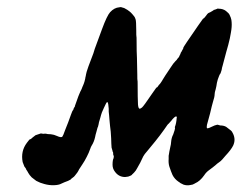

<svg xmlns="http://www.w3.org/2000/svg" viewBox="-20 -497 693 551"><path d="M322 -476Q327 -477 327.5 -476.5Q328 -476 332.5 -475Q337 -474 338 -473Q346 -469 352 -464Q355 -461 356 -460.5Q357 -460 361 -455Q365 -450 365 -450Q366 -450 369 -442Q371 -436 371 -410Q371 -393 371.5 -392.5Q372 -392 372 -379Q372 -347 373 -331Q373 -322 374 -283Q374 -267 374.5 -266.5Q375 -266 375 -255Q375 -215 376 -197Q377 -185 381 -185Q383 -185 387.5 -188.5Q392 -192 417 -229L429 -246Q430 -245 432 -247.5Q434 -250 435.5 -252.5Q437 -255 438 -255Q439 -256 441 -259Q443 -262 445 -265Q447 -268 447 -268.5Q447 -269 454.5 -280.5Q462 -292 469.5 -303Q477 -314 477 -314L483 -321L487 -325L489 -328Q492 -332 492 -331.5Q492 -331 493.5 -333.5Q495 -336 495 -336.5Q495 -337 496 -339Q497 -340 498 -343Q499 -345 499 -346Q502 -350 502 -351Q507 -359 506 -360Q506 -361 516 -376Q559 -439 561 -441Q562 -443 564 -444Q566 -445 569 -449Q576 -459 579 -460Q582 -461 583.5 -462Q585 -463 589.5 -465.5Q594 -468 593.5 -468.5Q593 -469 596 -469L604 -472Q604 -473 608 -472Q620 -472 628.5 -465.5Q637 -459 639 -454Q643 -446 644 -440Q646 -427 644 -412Q643 -407 642.5 -402.5Q642 -398 639.5 -386.5Q637 -375 635 -368Q633 -361 629.5 -348.5Q626 -336 623.5 -326Q621 -316 619 -309Q617 -303 616 -296Q613 -285 611 -284Q610 -283 605 -269Q602 -259 601 -250Q600 -246 599 -241Q596 -232 596 -227Q596 -219 591 -204Q589 -198 587.5 -191Q586 -184 583 -172Q575 -144 574 -139Q573 -133 573.5 -130.5Q574 -128 577 -129Q579 -129 587 -133Q597 -138 603 -139H605L612 -137Q622 -137 629 -133Q632 -131 642 -123Q646 -120 649 -113Q657 -96 649 -79Q643 -67 627 -50Q623 -45 618 -39.5Q613 -34 609 -31.5Q605 -29 603.5 -27.5Q602 -26 599.5 -24Q597 -22 591 -17Q585 -12 579 -8Q571 -2 566 6Q554 23 540 29Q537 31 536 31Q534 33 526 34Q517 36 507 33L497 28Q498 28 493 25Q481 17 475 5Q471 -4 466 -19Q463 -29 464 -41Q464 -49 464 -50Q464 -51 465 -55.5Q466 -60 466 -62Q466 -64 468.5 -74Q471 -84 471 -89Q472 -102 477 -111Q479 -116 481 -123Q483 -130 482 -131Q481 -132 482 -133Q486 -143 487 -158Q488 -161 487 -162Q485 -165 478 -158Q474 -154 472 -151Q470 -149 467 -145.5Q464 -142 464 -142Q463 -143 451 -125Q441 -111 438.5 -108Q436 -105 433 -101Q430 -97 426 -92Q411 -74 403 -64Q394 -54 391 -48Q382 -28 374 -15Q370 -7 365 -2Q360 3 360 3Q359 3 359 4Q359 5 355 7L350 9Q351 9 346.5 10Q342 11 339 11Q321 11 310 -4Q303 -13 303 -24Q303 -38 306 -43Q306 -44 306.5 -47Q307 -50 306 -51Q306 -52 305 -51V-53Q305 -62 303 -62Q303 -62 303 -63.5Q303 -65 302.5 -65.5Q302 -66 301.5 -69Q301 -72 300.5 -72.5Q300 -73 300 -77Q300 -81 299.5 -84.5Q299 -88 299 -100Q298 -122 296 -134Q296 -137 295 -144Q294 -151 294 -155Q294 -159 293 -167.5Q292 -176 292 -176.5Q292 -177 292 -185Q291 -200 289 -203Q289 -205 286 -203Q285 -202 278 -187Q271 -172 270 -167Q269 -162 268 -159.5Q267 -157 264 -146Q264 -144 263 -140.5Q262 -137 261.5 -134.5Q261 -132 260 -131Q259 -126 256.5 -118Q254 -110 253 -104Q250 -90 243 -79Q241 -76 239 -70Q237 -64 234.5 -58.5Q232 -53 229 -47Q223 -35 216.5 -25.5Q210 -16 207 -11Q203 -2 195 7Q193 10 188.5 13Q184 16 183 18Q177 22 165 26Q160 28 156 30Q149 34 135 34.5Q121 35 107 31Q95 28 84 22Q76 16 71 12L64 4L65 5L61 -1L60 -3Q57 -8 57 -8Q57 -8 56 -9Q55 -10 55 -12Q54 -14 52 -16.5Q50 -19 50 -19L45 -32Q39 -63 57 -87Q65 -98 66.5 -97.5Q68 -97 72 -101L73 -102L82 -109Q90 -112 97 -114H98L104 -113Q111 -114 113.5 -113Q116 -112 121 -112Q126 -112 130 -111L135 -110L143 -107Q156 -101 159 -105Q161 -107 167 -124Q172 -136 175.5 -145.5Q179 -155 183.5 -167.5Q188 -180 189 -180Q190 -180 192 -187Q194 -190 194 -190Q195 -190 195 -193Q196 -195 205 -221L210 -233L214 -241Q216 -247 216.5 -247.5Q217 -248 218.5 -252Q220 -256 220.5 -257Q221 -258 222.5 -263Q224 -268 224.5 -271Q225 -274 225 -274.5Q225 -275 226 -278.5Q227 -282 227 -284Q227 -287 234 -307Q242 -328 248 -344Q250 -350 252 -357Q262 -384 266 -395Q270 -406 273 -414Q287 -452 296 -462Q308 -475 322 -476Z"/></svg>

Font: TT2020 Style E
Style: Italic
Weight: 400
Italic angle: -15°
Version: Version 0.2.000